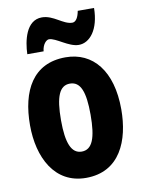

<svg xmlns="http://www.w3.org/2000/svg" viewBox="-86 -823 671 893"><g transform="rotate(-10 249.0 -376.0)"><path d="M78 -604H155C158 -637 177 -655 189 -655C222 -655 274 -605 322 -605C374 -605 420 -660 421 -762H344C339 -734 328 -712 310 -712C267 -712 229 -761 174 -761C99 -761 80 -666 78 -604ZM464 -276C464 -458 379 -559 250 -559C96 -559 33 -439 33 -276C33 -125 99 10 248 10C408 10 464 -129 464 -276ZM179 -274C179 -386 200 -435 249 -435C299 -435 319 -385 319 -276C319 -166 299 -114 249 -114C200 -114 179 -167 179 -274Z"/></g></svg>

Font: Noto Sans Gujarati UI ExtraCondensed ExtraBold
Style: Regular
Weight: 800
Width: 2
Designer: Jelle Bosma - Monotype Design Team, Universal Thirst
Foundry: Monotype Imaging Inc.
Version: Version 2.106